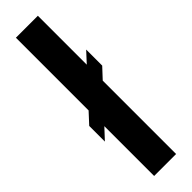

<svg xmlns="http://www.w3.org/2000/svg" viewBox="-255 -717 711 711"><g transform="rotate(-45 100.5 -362.0)"><path d="M43 0V-724H158V0ZM4 -219V-301L196 -509V-425Z"/></g></svg>

Font: Archivo ExtraCondensed
Style: Bold
Weight: 700
Width: 2
Designer: Hector Gatti
Foundry: Omnibus-Type
Version: Version 2.001